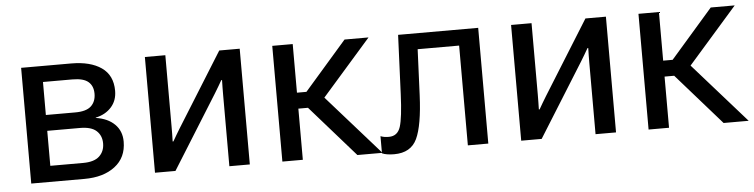

<svg xmlns="http://www.w3.org/2000/svg" viewBox="-38 -677 3334 849"><g transform="rotate(-5 1628.5 -252.0)"><path d="M72.3 0V-513.7H293.9Q379.4 -513.7 428.5 -479.5Q477.5 -445.3 477.5 -376.5Q477.5 -333 451.4 -304Q425.3 -274.9 381.8 -265.6V-264.2Q435.1 -256.3 465.3 -226.3Q495.6 -196.3 495.6 -149.4Q495.6 -78.6 444.3 -39.3Q393.1 0 308.6 0ZM163.1 -296.4H293.9Q342.8 -296.4 364.3 -316.7Q385.7 -336.9 385.7 -371.6Q385.7 -405.8 364.3 -424.3Q342.8 -442.9 293.9 -442.9H163.1ZM163.1 -70.8H308.6Q357.9 -70.8 381.1 -92.5Q404.3 -114.3 404.3 -149.4Q404.3 -184.1 381.3 -205.1Q358.4 -226.1 308.6 -226.1H163.1Z M621.6 0V-513.7H712.4V-196.8Q712.4 -182.1 712.2 -163.8Q711.9 -145.5 711.4 -130.9H714.8Q721.7 -143.1 730.2 -157.5Q738.8 -171.9 748 -187L951.7 -513.7H1042.5V0H951.7V-316.4Q951.7 -331.1 951.9 -349.4Q952.1 -367.7 952.6 -382.3H949.2Q942.4 -370.1 933.8 -355.7Q925.3 -341.3 916 -326.2L712.4 0Z M1520 0 1315.4 -232.9 1371.1 -294.4 1631.3 0ZM1232.4 -297.9H1319.8L1507.8 -513.7H1614.3L1362.8 -227.1H1232.4ZM1277.8 -513.7V0H1187V-513.7Z M1826.2 -442.9 1817.4 -239.3Q1811.5 -106 1784.2 -47.6Q1756.8 10.7 1682.6 10.7Q1666 10.7 1652.1 8.5Q1638.2 6.3 1628.9 2V-74.2Q1637.2 -70.8 1646.2 -69.3Q1655.3 -67.9 1666 -67.9Q1704.6 -67.9 1717.3 -107.4Q1730 -147 1734.4 -252L1745.6 -513.7H2101.1V0H2010.3V-442.9Z M2247.1 0V-513.7H2337.9V-196.8Q2337.9 -182.1 2337.6 -163.8Q2337.4 -145.5 2336.9 -130.9H2340.3Q2347.2 -143.1 2355.7 -157.5Q2364.3 -171.9 2373.5 -187L2577.1 -513.7H2668V0H2577.1V-316.4Q2577.1 -331.1 2577.4 -349.4Q2577.6 -367.7 2578.1 -382.3H2574.7Q2567.9 -370.1 2559.3 -355.7Q2550.8 -341.3 2541.5 -326.2L2337.9 0Z M3145.5 0 2940.9 -232.9 2996.6 -294.4 3256.8 0ZM2857.9 -297.9H2945.3L3133.3 -513.7H3239.7L2988.3 -227.1H2857.9ZM2903.3 -513.7V0H2812.5V-513.7Z"/></g></svg>

Font: RobotoFlex
Style: Regular
Weight: 400
Designer: Berlow after Robertson
Foundry: Google
Version: Version 2.136